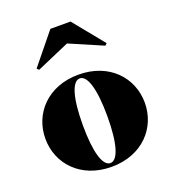

<svg xmlns="http://www.w3.org/2000/svg" viewBox="-135 -829 841 940"><g transform="rotate(-20 286.0 -359.0)"><path d="M286.5 -632.5 459.5 -558 469.5 -567.5 339.5 -727.5H234.5L104.5 -567.5L114.5 -558ZM27.5 -230C27.5 -100 125.5 10 286.5 10C447.5 10 545.5 -100 545.5 -230C545.5 -360 447.5 -470 286.5 -470C125.5 -470 27.5 -360 27.5 -230ZM222.5 -230C222.5 -374 247.5 -450.5 286.5 -450.5C325.5 -450.5 350.5 -374 350.5 -230C350.5 -86 325.5 -9.5 286.5 -9.5C247.5 -9.5 222.5 -86 222.5 -230Z"/></g></svg>

Font: Bodoni* 11pt Fatface
Style: Regular
Weight: 900
Version: Version 2.3